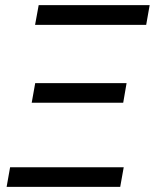

<svg xmlns="http://www.w3.org/2000/svg" viewBox="-20 -731 605 751"><path d="M19.5 -76.7H463.9L450.2 0H5.9ZM117.7 -405.8H475.1L461.9 -329.1H104ZM131.3 -710.9H565.4L551.8 -633.8H117.2Z"/></svg>

Font: Roboto
Style: Italic
Weight: 400
Italic angle: -12°
Designer: Google
Version: Version 2.134; 2016; ttfautohint (v1.6)